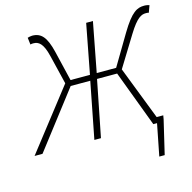

<svg xmlns="http://www.w3.org/2000/svg" viewBox="-155 -789 1099 1098"><g transform="rotate(-15 395.0 -240.0)"><path d="M-34 0H13L269 -333H385L320 0H359L425 -333H544L669 0H691L654 188H686L733 -11L737 -34H698L576 -349L688 -531C738 -612 765 -624 791 -624C799 -624 803 -624 809 -622L824 -663C818 -665 807 -668 794 -668C752 -668 718 -653 654 -546L547 -366H432L488 -659H448L392 -366H277L234 -546C212 -635 184 -668 130 -668C121 -668 110 -665 103 -663L108 -622C116 -624 120 -624 126 -624C156 -624 182 -608 201 -529L243 -356Z"/></g></svg>

Font: Source Sans Pro Light
Style: Italic
Weight: 300
Italic angle: -11°
Designer: Paul D. Hunt
Foundry: Adobe Systems Incorporated
Version: Version 3.006;hotconv 1.0.111;makeotfexe 2.5.65597